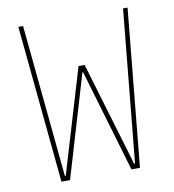

<svg xmlns="http://www.w3.org/2000/svg" viewBox="-79 -768 758 838"><g transform="rotate(-10 300.0 -349.0)"><path d="M126 0 58 -698H79L145 -22H149L287 -484H314L452 -22H456L522 -698H542L474 0H436L302 -454H299L164 0Z"/></g></svg>

Font: IBM Plex Mono Thin
Style: Regular
Weight: 100
Monospace: yes
Designer: Mike Abbink, Paul van der Laan, Pieter van Rosmalen
Foundry: Bold Monday
Version: Version 2.3